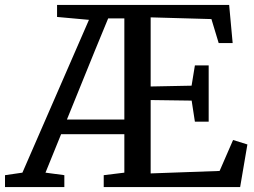

<svg xmlns="http://www.w3.org/2000/svg" viewBox="-55 -763 1037 783"><path d="M-34.6 0V-48.6L36.4 -58.9L307.8 -682.1L177.7 -693.9V-743H879.5L893.8 -587.4H836.8L807.2 -685.2L559.4 -692.2V-410.3L726.3 -413.6L739.8 -496.3H796V-266.7H739.8L726.6 -352.7L559.4 -355V-55.8L840.6 -65.9L895.5 -192.1L953.9 -173.9L924.3 0H368V-48.6L452.1 -58.9V-215.7H194.2L130.5 -58.9L207.4 -48.6V0ZM217.9 -275.5H452.1V-688.1H386.2L332 -556.6Z"/></svg>

Font: Merriweather Light
Style: Regular
Weight: 300
Designer: Eben Sorkin
Foundry: Eben Sorkin
Version: Version 2.100